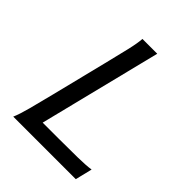

<svg xmlns="http://www.w3.org/2000/svg" viewBox="-200 -808 917 917"><g transform="rotate(45 259.0 -349.5)"><path d="M168.5 -79.1H277.8Q350.1 -79.1 406 -80.1Q461.9 -81.1 492.2 -85.9L471.2 0H48.8Q61.5 -28.8 75.9 -83Q90.3 -137.2 107.9 -208L178.2 -490.7Q195.8 -561 208.5 -615.5Q221.2 -669.9 222.7 -698.7H322.8Z"/></g></svg>

Font: Andika
Style: Italic
Weight: 400
Italic angle: -14°
Designer: Victor Gaultney, Annie Olsen, Julie Remington, Don Collingsworth, Eric Hays, Becca Hirsbrunner
Foundry: SIL International
Version: Version 6.101